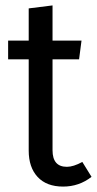

<svg xmlns="http://www.w3.org/2000/svg" viewBox="-20 -677 358 709"><path d="M284 -79 318 -24Q272 12 213 12Q152 12 119 -23.5Q86 -59 86 -121V-458H10V-527H86V-646L174 -657V-527H281L272 -458H174V-122Q174 -61 227 -61Q251 -61 284 -79Z"/></svg>

Font: Fira Sans Condensed
Style: Regular
Weight: 400
Width: 3
Designer: Carrois Corporate & Edenspiekermann AG
Foundry: Carrois Corporate GbR & Edenspiekermann AG
Version: Version 4.202;PS 004.202;hotconv 1.0.88;makeotf.lib2.5.64775